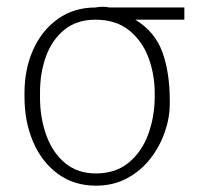

<svg xmlns="http://www.w3.org/2000/svg" viewBox="-20 -551 631 580"><path d="M54 -258.5V-269.9Q54 -342.7 80.4 -401.3Q106.9 -459.9 155.2 -494.1Q203.5 -528.4 268.5 -528.4Q291.2 -532.7 310.7 -528.4H536.9V-491.5H388.8Q447.8 -455.3 470.2 -394.5Q492.5 -333.8 492.9 -248.6V-238.6Q492.9 -195.3 477.6 -151.5Q462.4 -107.6 433.6 -71Q404.8 -34.4 363.5 -12.3Q322.1 9.9 269.9 9.9Q203.8 9.9 155.2 -25.6Q106.5 -61.1 80.3 -122Q54 -182.9 54 -258.5ZM100.9 -269.9V-258.5Q100.5 -197.8 119 -144.9Q137.4 -92 175.1 -59.7Q212.7 -27.3 269.9 -27Q329.5 -27.3 368.8 -59.7Q408 -92 427.6 -144.9Q447.1 -197.8 447.4 -258.5V-269.9Q447.1 -328.8 427.6 -379.3Q408 -429.7 368.4 -460.6Q328.8 -491.5 268.5 -491.5Q211.3 -491.5 173.8 -460.6Q136.4 -429.7 118.4 -379.3Q100.5 -328.8 100.9 -269.9Z"/></svg>

Font: Inter Thin BETA
Style: Regular
Weight: 100
Designer: Rasmus Andersson
Foundry: rsms
Version: Version 3.011;git-f93a4a705